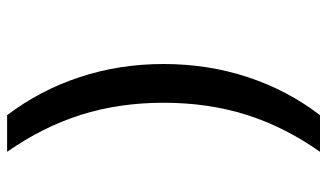

<svg xmlns="http://www.w3.org/2000/svg" viewBox="-210 -600 920 540"><g transform="rotate(90 250.0 -330.0)"><path d="M304 110Q234 18 197 -94Q160 -206 160 -330Q160 -455 197 -567Q234 -679 304 -770H407Q337 -671 303 -563.5Q269 -456 269 -330Q269 -205 303 -97.5Q337 10 407 110Z"/></g></svg>

Font: M PLUS Code Latin Medium
Style: Regular
Weight: 500
Designer: Coji Morishita
Foundry: UNDERFOREST DESIGN
Version: Version 1.002; ttfautohint (v1.8.3)